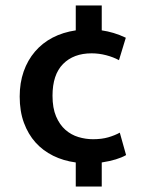

<svg xmlns="http://www.w3.org/2000/svg" viewBox="-20 -660 534 702"><path d="M320 -151Q352 -151 376 -158Q400 -165 418 -175L441 -93Q410 -75 352 -66V22H257V-66Q212 -72 174.5 -90.5Q137 -109 110 -139Q83 -169 67.5 -211Q52 -253 52 -307Q52 -357 66.5 -398.5Q81 -440 108 -471.5Q135 -503 172.5 -522.5Q210 -542 257 -549V-640H352V-549Q373 -546 395 -539.5Q417 -533 440 -522L415 -440Q395 -451 368.5 -458Q342 -465 315 -465Q249 -465 210.5 -426Q172 -387 172 -310Q172 -265 185 -234.5Q198 -204 219 -185.5Q240 -167 266.5 -159Q293 -151 320 -151Z"/></svg>

Font: Mukta SemiBold
Style: Regular
Weight: 600
Designer: Girish Dalvi and Yashodeep Gholap
Foundry: Ek Type
Version: Version 2.538;PS 1.002;hotconv 16.6.51;makeotf.lib2.5.65220;